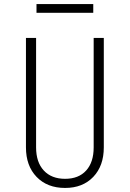

<svg xmlns="http://www.w3.org/2000/svg" viewBox="-20 -917 640 947"><path d="M301 10Q213 10 160.5 -44.5Q108 -99 108 -190V-730H158V-190Q158 -117 196 -76Q234 -35 301 -35Q368 -35 405 -76Q442 -117 442 -190V-730H492V-190Q492 -99 440 -44.5Q388 10 301 10ZM160 -854V-897H440V-854Z"/></svg>

Font: NKDuy Mono Thin
Style: Regular
Weight: 100
Monospace: yes
Designer: NKDuy
Foundry: NKDuy
Version: Version 2.251; ttfautohint (v1.8.4.7-5d5b)